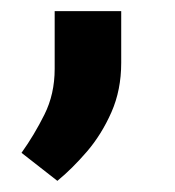

<svg xmlns="http://www.w3.org/2000/svg" viewBox="-20 -132 317 348"><path d="M79.1 -7.3V-111.8H199.7V-18.1Q199.7 31.2 181.9 71.5Q164.1 111.8 137.5 142.8Q110.8 173.8 84 195.8L19 145Q42 112.8 60.5 75.7Q79.1 38.6 79.1 -7.3Z"/></svg>

Font: Vazirmatn RD FD ExtraBold
Style: Regular
Weight: 800
Designer: Saber Rastikerdar
Foundry: Saber Rastikerdar
Version: Version 33.003